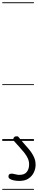

<svg xmlns="http://www.w3.org/2000/svg" viewBox="-25 -1246 335 1698"><path d="M147 354Q120.5 354 98.5 349.5Q76.5 345 63.2 336.5Q50 328 50 316Q50 298.5 61 293Q72 287.5 89 290.5Q103.5 293 117.2 296.8Q131 300.5 147 300.5Q193 300.5 212.8 273.5Q232.5 246.5 232.5 209Q232.5 181 221.8 156.2Q211 131.5 189 103.5Q173 83 146 53.5Q119 24 98.5 1Q88.5 -10.5 95.2 -25.2Q102 -40 116.5 -40Q123.5 -40 129.2 -40.2Q135 -40.5 143 -29.5Q151 -19 166 -1Q181 17 197.2 35.2Q213.5 53.5 224.5 66.5Q239 83 254.2 105.2Q269.5 127.5 279.8 154Q290 180.5 290 210Q290 246 274.2 279Q258.5 312 227 333Q195.5 354 147 354ZM147 354Q120.5 354 98.5 349.5Q76.5 345 63.2 336.5Q50 328 50 316Q50 298.5 61 293Q72 287.5 89 290.5Q103.5 293 117.2 296.8Q131 300.5 147 300.5Q193 300.5 212.8 273.5Q232.5 246.5 232.5 209Q232.5 181 221.8 156.2Q211 131.5 189 103.5Q173 83 146 53.5Q119 24 98.5 1Q88.5 -10.5 95.2 -25.2Q102 -40 116.5 -40Q123.5 -40 129.2 -40.2Q135 -40.5 143 -29.5Q151 -19 166 -1Q181 17 197.2 35.2Q213.5 53.5 224.5 66.5Q239 83 254.2 105.2Q269.5 127.5 279.8 154Q290 180.5 290 210Q290 246 274.2 279Q258.5 312 227 333Q195.5 354 147 354ZM-5 424.5H275V432.5H-5ZM-5 -16H275V0H-5ZM-5 -501.5H275V-493.5H-5ZM-5 -1226H275V-1218H-5Z"/></svg>

Font: Edu AU VIC WA NT Guides
Style: Regular
Weight: 400
Designer: Tina and Corey Anderson, Eben Sorkin, Mirko Velimirovic
Foundry: Google for Education
Version: Version 1.001